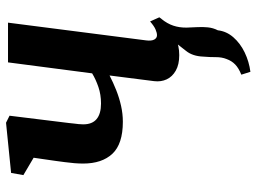

<svg xmlns="http://www.w3.org/2000/svg" viewBox="-128 -480 855 640"><g transform="rotate(-90 300.0 -159.5)"><path d="M381.1 247.2 371.6 216.9Q393.8 208 405.7 196.3Q417.7 184.6 423.7 167.8Q430.1 152 430 132Q429.9 111.9 431.8 89.8Q433.2 54.5 450.7 32.8Q468.2 11.2 481.7 -6.8L557.3 -49.2Q541.8 -30.2 535 -9.9Q528.2 10.4 528.5 34.4Q528.9 51.4 530 69.7Q531.1 87.9 529.3 105.4Q527.5 123 519.5 138.7Q516.3 167.4 496.2 190.4Q476 213.5 445.5 228.2Q415.1 242.8 381.1 247.2ZM234.8 -555.7 210.5 -358.2Q209.8 -349.7 208.7 -341.3Q207.6 -332.9 206.8 -325.2Q206 -317.5 206 -310Q206 -280.1 223.6 -265.5Q241.2 -250.8 275.3 -250.8Q305.3 -250.8 330.6 -259.5Q355.9 -268.2 376 -280.4L412.6 -560.8H545L485.9 -100.6Q483.6 -82.6 488.6 -73.4Q493.6 -64.2 503.2 -64.2Q511 -64.2 522.1 -68.9Q533.3 -73.6 549 -87.2L562.8 -56.4Q555.2 -44.5 537 -28.8Q518.8 -13.2 492.9 -1.6Q467.1 10 436.7 10Q405.5 10 385.2 -1.5Q364.9 -12.9 356 -31.9Q347.2 -50.9 350 -73.7L368.9 -222.3Q345.4 -210.2 319.7 -200Q294 -189.8 267.5 -183.9Q241 -178 214.6 -178Q140.8 -178 108 -212.8Q75.3 -247.6 75.3 -310.5Q75.3 -324.3 76.6 -339.9Q78 -355.4 80.1 -371.7Q82.2 -387.9 84.3 -403.4L94.7 -475.4L36.8 -509.6L44.1 -550.5L211.4 -567.4Z"/></g></svg>

Font: Merriweather 7pt Light
Style: Italic
Weight: 300
Italic angle: -7.8°
Designer: Eben Sorkin
Foundry: Eben Sorkin
Version: Version 2.200;gftools[0.9.31]